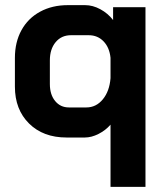

<svg xmlns="http://www.w3.org/2000/svg" viewBox="-20 -527 644 747"><path d="M410 -42Q391 -20 363.5 -6Q336 8 310 8H239Q148 8 93 -46.5Q38 -101 38 -190V-302Q38 -363 63.5 -409.5Q89 -456 136 -481.5Q183 -507 244 -507H311Q341 -507 370.5 -491Q400 -475 420 -449V-499H546V200H410ZM316 -109Q354 -109 380 -140.5Q406 -172 410 -223V-302Q406 -342 383 -366Q360 -390 325 -390H256Q219 -390 196.5 -363Q174 -336 174 -292V-200Q174 -159 194.5 -134Q215 -109 248 -109Z"/></svg>

Font: Stavian Bold
Style: Bold
Weight: 700
Version: Version 1.000; ttfautohint (v1.6)